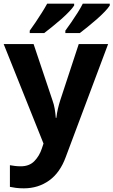

<svg xmlns="http://www.w3.org/2000/svg" viewBox="-20 -786 618 1046"><path d="M0 -546H163L266 -239Q274 -217 278 -193.5Q282 -170 284 -144H287Q290 -170 295.5 -193.5Q301 -217 308 -239L409 -546H569L338 70Q307 155 247.5 197.5Q188 240 110 240Q85 240 66.5 237.5Q48 235 34 232V114Q45 116 60.5 118Q76 120 93 120Q140 120 167.5 91.5Q195 63 208 23L217 -4ZM578 -766V-756Q570 -743 551 -723Q532 -703 507 -681Q482 -659 457.5 -639.5Q433 -620 415 -606H336V-619Q350 -638 368 -664Q386 -690 403 -717Q420 -744 431 -766ZM384 -766V-756Q376 -743 357 -723Q338 -703 313 -681Q288 -659 263.5 -639.5Q239 -620 221 -606H142V-619Q156 -638 173.5 -664Q191 -690 208 -717Q225 -744 237 -766Z"/></svg>

Font: Noto IKEA Latin
Style: Bold
Weight: 700
Designer: Monotype Design Team
Foundry: Monotype Imaging Inc.
Version: Version 1.0